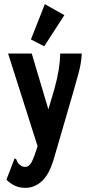

<svg xmlns="http://www.w3.org/2000/svg" viewBox="-20 -729 440 925"><path d="M103 176Q75 176 53.5 166.5Q32 157 11 137L47 43L50 34L58 38Q61 45 64.5 52.5Q68 60 81 69Q90 75 102 75Q120 75 132 52.5Q144 30 158 -15L161 -25L19 -471H133L213 -202L242 -300Q254 -343 261.5 -385.5Q269 -428 270 -471H374Q372 -425 357.5 -372.5Q343 -320 330 -275L238 41Q216 113 181 144.5Q146 176 103 176ZM193 -506 129 -539 196 -709 290 -656Z"/></svg>

Font: Inconsolata Condensed Black
Style: Regular
Weight: 900
Width: 3
Monospace: yes
Designer: Raph Levien, Cyreal, Brenton Simpson
Foundry: Raph Levien, Cyreal, Google
Version: Version 3.001; ttfautohint (v1.8.2.53-6de2)